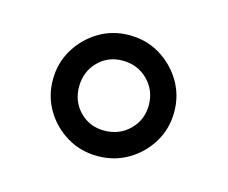

<svg xmlns="http://www.w3.org/2000/svg" viewBox="-50 -844 444 374"><g transform="rotate(15 172.0 -657.0)"><path d="M293.5 -657.2Q293.5 -623.5 276.9 -595.9Q260.3 -568.4 232.7 -552Q205.1 -535.6 170.9 -535.6Q137.2 -535.6 109.6 -552Q82 -568.4 65.4 -595.9Q48.8 -623.5 48.8 -657.2Q48.8 -690.9 65.4 -718.5Q82 -746.1 109.6 -762.7Q137.2 -779.3 170.9 -779.3Q205.1 -779.3 232.7 -762.7Q260.3 -746.1 276.9 -718.5Q293.5 -690.9 293.5 -657.2ZM242.2 -657.2Q242.2 -687 221.7 -707.5Q201.2 -728 170.9 -728Q141.1 -728 121.3 -707.5Q101.6 -687 101.6 -657.2Q101.6 -627.4 121.3 -607.2Q141.1 -586.9 170.9 -586.9Q201.2 -586.9 221.7 -607.2Q242.2 -627.4 242.2 -657.2Z"/></g></svg>

Font: Estedad-FD SemiBold
Style: Regular
Weight: 600
Designer: Amin Abedi
Version: Version 7.3